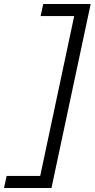

<svg xmlns="http://www.w3.org/2000/svg" viewBox="-69 -720 471 955"><path d="M382 -700 187 215H-49L-36 155H131L300 -640H133L146 -700Z"/></svg>

Font: Red Hat Text VF
Style: Italic
Weight: 400
Italic angle: -12°
Designer: Pentagram, MCKL
Foundry: Pentagram, MCKL
Version: Version 1.023